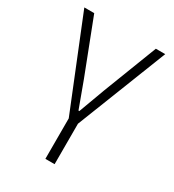

<svg xmlns="http://www.w3.org/2000/svg" viewBox="-184 -632 884 974"><g transform="rotate(30 258.0 -145.0)"><path d="M234 0 21 -527H79L201 -211L257 -59H262L318 -211L440 -527H495L288 0V237H234Z"/></g></svg>

Font: Nebula Sans Light
Style: Regular
Weight: 300
Designer: Paul D. Hunt for Adobe (as Source Sans)
Foundry: Nebula Entertainment & Broadcasting LLC
Version: Version 1.010